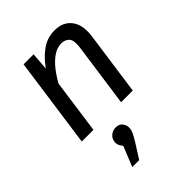

<svg xmlns="http://www.w3.org/2000/svg" viewBox="-239 -650 1057 1057"><g transform="rotate(-45 290.0 -121.5)"><path d="M384 -539Q450 -539 483.5 -494Q517 -449 506 -370L454 0H363L415 -368Q423 -424 406 -443Q389 -462 359 -462Q326 -462 295.5 -441Q265 -420 239 -387Q213 -354 192 -316L148 0H57L131 -527H209L201 -424Q238 -476 282.5 -507.5Q327 -539 384 -539ZM244 77Q270 77 283 93.5Q296 110 296 129Q296 147 288 164.5Q280 182 260 214L208 296H154L202 178Q195 170 189 159.5Q183 149 183 136Q183 110 201 93.5Q219 77 244 77Z"/></g></svg>

Font: Fira Sans Variable
Style: Italic
Weight: 397
Italic angle: -8°
Designer: Carrois Corporate & Edenspiekermann AG
Foundry: Carrois Corporate GbR & Edenspiekermann AG
Version: Version 4.202